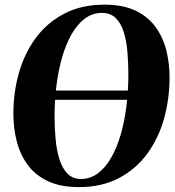

<svg xmlns="http://www.w3.org/2000/svg" viewBox="-20 -772 734 804"><path d="M95.5 -354 96.5 -393H632L631 -354ZM310.5 11.5Q231.5 11.5 178.2 -14.5Q125 -40.5 94 -84.2Q63 -128 49.5 -182.8Q36 -237.5 36 -295Q36 -385.5 59.5 -467.8Q83 -550 130.5 -614Q178 -678 249.8 -715.2Q321.5 -752.5 417 -752.5Q496 -752.5 548.8 -726.8Q601.5 -701 632.5 -657.5Q663.5 -614 676.8 -559.8Q690 -505.5 690 -448.5Q690 -357.5 666.8 -274.8Q643.5 -192 596 -127.5Q548.5 -63 477.2 -25.8Q406 11.5 310.5 11.5ZM319.5 -22.5Q357.5 -22.5 389 -45.5Q420.5 -68.5 444.5 -109.8Q468.5 -151 484.8 -206Q501 -261 509.2 -325.8Q517.5 -390.5 517.5 -460Q517.5 -509 513.5 -555.2Q509.5 -601.5 498 -638.2Q486.5 -675 464.5 -696.5Q442.5 -718 406.5 -718Q368 -718 336.8 -695.2Q305.5 -672.5 281.5 -631.5Q257.5 -590.5 241.2 -535.8Q225 -481 216.8 -417Q208.5 -353 208.5 -284Q208.5 -234 213 -187.2Q217.5 -140.5 229.5 -103.2Q241.5 -66 263.2 -44.2Q285 -22.5 319.5 -22.5Z"/></svg>

Font: Merriweather 120pt ExtraBold
Style: Italic
Weight: 800
Italic angle: -7.8°
Version: Version 2.101